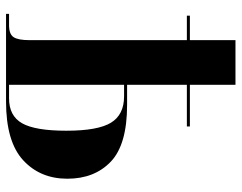

<svg xmlns="http://www.w3.org/2000/svg" viewBox="-102 -698 800 636"><g transform="rotate(90 298.0 -380.0)"><path d="M26 0V-10H64Q93 -10 103 -25Q113 -40 113 -78V-599H32V-609H113V-760H261V-609H399V-599H261V-401H327Q459 -401 515.5 -347Q572 -293 572 -203Q572 -113 510.5 -56.5Q449 0 316 0ZM306 -10Q364 -10 388.5 -53.5Q413 -97 413 -200Q413 -304 386.5 -347.5Q360 -391 299 -391H261V-10Z"/></g></svg>

Font: Noto Serif Display SemiCondensed
Style: Bold
Weight: 700
Width: 4
Designer: Monotype Design Team
Foundry: Monotype Imaging Inc.
Version: Version 2.009